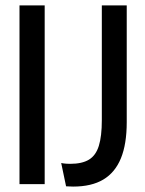

<svg xmlns="http://www.w3.org/2000/svg" viewBox="-20 -680 537 709"><path d="M52 0V-660H145V0ZM224 8 206 -78Q216 -76 225.5 -75.5Q235 -75 239 -75Q283 -75 308.5 -90.5Q334 -106 345 -141.5Q356 -177 356 -236V-660H448V-229Q448 -148 426.5 -95.5Q405 -43 361.5 -17Q318 9 250 9Q242 9 236.5 8.5Q231 8 224 8Z"/></svg>

Font: Bricolage Grotesque 96pt
Style: Regular
Weight: 400
Version: Version 1.001;gftools[0.9.33.dev8+g029e19f]